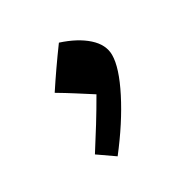

<svg xmlns="http://www.w3.org/2000/svg" viewBox="-88 -854 484 490"><g transform="rotate(-30 153.5 -609.0)"><path d="M142.6 -772.5Q189.5 -757.3 217 -732.7Q244.6 -708 244.6 -677.7Q244.6 -640.6 212.4 -577.4Q180.2 -514.2 127.4 -446.3L79.6 -479.5Q100.6 -512.2 120.6 -544.7Q140.6 -577.1 159.7 -610.4Q133.8 -627 113.5 -639.9Q93.3 -652.8 69.3 -667Q103.5 -719.2 142.6 -772.5Z"/></g></svg>

Font: Pinar-DS1-FD SemiBold
Style: Regular
Weight: 600
Designer: Amin Abedi
Version: Version 3.000